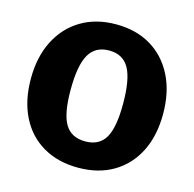

<svg xmlns="http://www.w3.org/2000/svg" viewBox="-110 -864 997 986"><g transform="rotate(15 388.5 -371.0)"><path d="M389 10Q282 10 202.5 -36Q123 -82 80 -167.5Q37 -253 37 -369Q37 -486 81 -572Q125 -658 204 -705Q283 -752 389 -752Q496 -752 574.5 -705Q653 -658 696.5 -572Q740 -486 740 -369Q740 -253 697 -168Q654 -83 575 -36.5Q496 10 389 10ZM390 -130Q463 -130 495.5 -185Q528 -240 528 -366Q528 -497 495 -555Q462 -613 389 -613Q316 -613 282.5 -555Q249 -497 249 -366Q249 -240 282 -185Q315 -130 390 -130Z"/></g></svg>

Font: Libre Franklin ExtraBold
Style: Regular
Weight: 800
Designer: Pablo Impallari, Rodrigo Fuenzalida, Nhung Nguyen
Foundry: Impallari Type
Version: Version 3.000